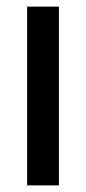

<svg xmlns="http://www.w3.org/2000/svg" viewBox="-20 -560 261 580"><path d="M158 0H62V-540H158Z"/></svg>

Font: Noto Sans Lao UI ExtCond Med
Style: Regular
Weight: 500
Width: 2
Designer: Monotype Design Team
Foundry: Monotype Imaging Inc.
Version: Version 2.000; ttfautohint (v1.8.4.7-5d5b)